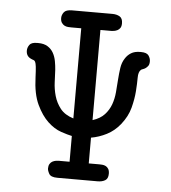

<svg xmlns="http://www.w3.org/2000/svg" viewBox="-47 -654 620 698"><g transform="rotate(5 262.5 -305.5)"><path d="M37 -451Q37 -462 44 -472Q51 -482 72 -482H76Q97 -482 110.5 -473.5Q124 -465 131.5 -451.5Q139 -438 142 -421.5Q145 -405 146 -390Q147 -370 148 -345Q149 -320 156 -295.5Q163 -271 179 -250.5Q195 -230 227 -220V-549H191Q186 -549 179 -549.5Q172 -550 166 -553Q160 -556 155.5 -562.5Q151 -569 151 -580Q151 -591 158.5 -601Q166 -611 188 -611H335Q351 -611 362 -604.5Q373 -598 373 -580Q373 -569 369 -563Q365 -557 359 -554Q353 -551 347 -550Q341 -549 337 -549H297V-220Q325 -229 340.5 -246Q356 -263 363.5 -284Q371 -305 373 -328.5Q375 -352 376.5 -374.5Q378 -397 381 -417.5Q384 -438 394 -453Q402 -466 415 -474Q428 -482 448 -482H451Q472 -482 479 -472Q486 -462 486 -451Q486 -440 482 -434.5Q478 -429 473 -425.5Q468 -422 463 -420.5Q458 -419 456 -417Q447 -409 447 -388Q447 -367 445 -338.5Q443 -310 434.5 -277.5Q426 -245 402 -215Q381 -189 353.5 -175Q326 -161 297 -156V-62H336Q340 -62 346.5 -61.5Q353 -61 359 -58Q365 -55 369 -48.5Q373 -42 373 -31Q373 -13 362 -6.5Q351 0 335 0H188Q164 0 157.5 -11.5Q151 -23 151 -31Q151 -41 155 -47.5Q159 -54 165 -57Q171 -60 177 -61Q183 -62 187 -62H227V-156Q212 -159 187 -167.5Q162 -176 138.5 -198Q115 -220 97 -258Q79 -296 77 -357Q76 -383 74.5 -395.5Q73 -408 70.5 -413Q68 -418 64 -419Q60 -420 54 -423Q37 -431 37 -451Z"/></g></svg>

Font: CMU Typewriter Custom
Style: Regular
Weight: 500
Monospace: yes
Version: Version 0.7.0